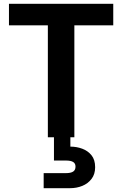

<svg xmlns="http://www.w3.org/2000/svg" viewBox="-20 -720 641 1007"><path d="M231 0V-587H27V-700H574V-587H370V0ZM209 267V188H326Q351 188 363.5 180Q376 172 376 154Q376 137 363.5 129.5Q351 122 326 122H263V-4H349V49Q382 49 411.5 60Q441 71 460 94.5Q479 118 479 157Q479 194 460 218.5Q441 243 411.5 255Q382 267 347 267Z"/></svg>

Font: DM Sans 16pt ExtraBold
Style: Regular
Weight: 800
Version: Version 4.004;gftools[0.9.30]